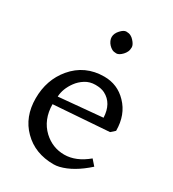

<svg xmlns="http://www.w3.org/2000/svg" viewBox="-183 -846 865 958"><g transform="rotate(30 250.0 -366.5)"><path d="M430.7 -111.8 458.5 -80.1Q380.9 -10.3 308.1 7.3Q292 11.2 276.4 11.2Q168.9 11.2 101.6 -56.6Q34.7 -123 34.7 -230Q34.7 -336.4 97.7 -412.1Q167 -494.6 277.8 -494.6Q354.5 -494.6 407.2 -439.5Q463.4 -381.8 463.4 -289.6L440.4 -269L122.1 -246.1Q123 -157.2 179.7 -104Q230.5 -57.1 297.9 -57.1Q365.2 -57.1 430.7 -111.8ZM125.5 -292 376.5 -314.9Q373 -396 314 -426.3Q293 -437 260.3 -437Q227.5 -437 201.9 -420.9Q176.3 -404.8 159.7 -381.8Q127.9 -338.4 125.5 -292ZM228 -724.6Q245.6 -744.1 260.5 -744.1Q275.4 -744.1 285.9 -738.8Q296.4 -733.4 304.2 -724.6Q322.8 -704.6 322.8 -689.2Q322.8 -673.8 317.6 -663.1Q312.5 -652.3 304.2 -643.6Q286.1 -624.5 270.8 -624.5Q255.4 -624.5 245.6 -629.9Q235.8 -635.3 227.8 -643.8Q219.7 -652.3 214.8 -663.1Q210 -673.8 210 -684.3Q210 -694.8 214.8 -705.3Q219.7 -715.8 228 -724.6Z"/></g></svg>

Font: Habibi
Style: Regular
Weight: 400
Designer: Magnus Gaarde
Foundry: Magnus Gaarde
Version: Version 1.001